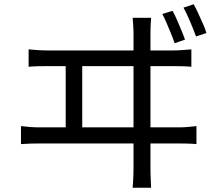

<svg xmlns="http://www.w3.org/2000/svg" viewBox="-20 -848 1040 906"><path d="M794 -797Q804 -780 814.5 -755.5Q825 -731 835.5 -706Q846 -681 853 -661L804 -644Q797 -665 787 -689.5Q777 -714 766.5 -738.5Q756 -763 746 -782ZM894 -828Q904 -810 915 -786Q926 -762 937 -737.5Q948 -713 954 -692L905 -676Q893 -709 877 -746.5Q861 -784 846 -812ZM693 -764Q691 -740 690.5 -721.5Q690 -703 690 -694Q690 -688 690 -652Q690 -616 690 -561Q690 -506 690 -441Q690 -376 690 -311.5Q690 -247 690 -191.5Q690 -136 690 -99.5Q690 -63 690 -57Q690 -49 690.5 -24Q691 1 693 38H606Q609 1 609.5 -23.5Q610 -48 610 -55Q610 -61 610 -97.5Q610 -134 610 -190Q610 -246 610 -311.5Q610 -377 610 -442.5Q610 -508 610 -563Q610 -618 610 -653.5Q610 -689 610 -694Q610 -705 609 -722Q608 -739 606 -764ZM290 -224V-569H368V-224ZM79 -253Q102 -250 124 -248.5Q146 -247 167 -247H824Q847 -247 867.5 -249Q888 -251 907 -253V-168Q887 -170 863 -170.5Q839 -171 824 -171H167Q147 -171 125 -170.5Q103 -170 79 -168ZM115 -615Q137 -613 160 -611.5Q183 -610 204 -610H799Q823 -610 843 -612Q863 -614 883 -615V-533Q862 -535 838 -535.5Q814 -536 799 -536H204Q183 -536 160.5 -535.5Q138 -535 115 -533Z"/></svg>

Font: Noto Sans JP Thin
Style: Regular
Weight: 400
Version: Version 2.004-H2;hotconv 1.0.118;makeotfexe 2.5.65603